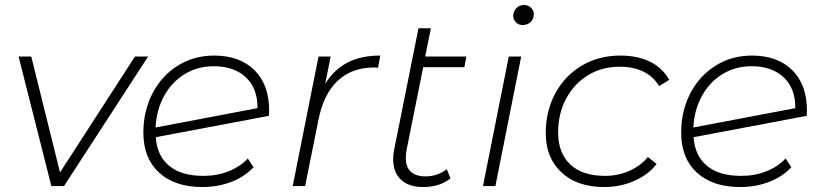

<svg xmlns="http://www.w3.org/2000/svg" viewBox="-20 -750 3315 774"><path d="M577 -522 238 0H187L55 -522H106L222 -55L524 -522Z M1065 -304 1064 -283 608 -197Q613 -122 662 -81.5Q711 -41 800 -41Q855 -41 901.5 -59.5Q948 -78 979 -111L1002 -76Q967 -38 913 -17Q859 4 796 4Q685 4 621.5 -54Q558 -112 558 -215Q558 -303 595 -374Q632 -445 697 -485.5Q762 -526 843 -526Q946 -526 1005.5 -467.5Q1065 -409 1065 -304ZM607 -236 1018 -314Q1019 -393 971.5 -438Q924 -483 842 -483Q777 -483 725 -451.5Q673 -420 642 -364Q611 -308 607 -236Z M1513 -526 1504 -477 1488 -478Q1399 -478 1342 -425Q1285 -372 1264 -268L1210 0H1160L1264 -522H1313L1291 -412Q1326 -469 1380.5 -497.5Q1435 -526 1513 -526Z M1620 -151Q1616 -132 1616 -114Q1616 -39 1696 -39Q1744 -39 1781 -68L1796 -31Q1753 4 1684 4Q1628 4 1596.5 -25.5Q1565 -55 1565 -108Q1565 -128 1569 -147L1667 -636H1717L1694 -522H1860L1852 -479H1686Z M2031 -522H2081L1977 0H1927ZM2049 -686Q2049 -704 2061.5 -717Q2074 -730 2093 -730Q2109 -730 2120.5 -719Q2132 -708 2132 -693Q2132 -674 2119 -661.5Q2106 -649 2087 -649Q2071 -649 2060 -660Q2049 -671 2049 -686Z M2180 -213Q2180 -302 2218.5 -373.5Q2257 -445 2325.5 -485.5Q2394 -526 2480 -526Q2550 -526 2600 -501.5Q2650 -477 2678 -428L2637 -403Q2590 -481 2477 -481Q2406 -481 2350 -446.5Q2294 -412 2262 -352Q2230 -292 2230 -216Q2230 -133 2279 -87Q2328 -41 2419 -41Q2471 -41 2516.5 -61Q2562 -81 2592 -117L2627 -89Q2593 -45 2536.5 -20.5Q2480 4 2415 4Q2307 4 2243.5 -55Q2180 -114 2180 -213Z M3233 -304 3232 -283 2776 -197Q2781 -122 2830 -81.5Q2879 -41 2968 -41Q3023 -41 3069.5 -59.5Q3116 -78 3147 -111L3170 -76Q3135 -38 3081 -17Q3027 4 2964 4Q2853 4 2789.5 -54Q2726 -112 2726 -215Q2726 -303 2763 -374Q2800 -445 2865 -485.5Q2930 -526 3011 -526Q3114 -526 3173.5 -467.5Q3233 -409 3233 -304ZM2775 -236 3186 -314Q3187 -393 3139.5 -438Q3092 -483 3010 -483Q2945 -483 2893 -451.5Q2841 -420 2810 -364Q2779 -308 2775 -236Z"/></svg>

Font: Montserrat Alternates Light
Style: Italic
Weight: 300
Italic angle: -11.3°
Designer: Julieta Ulanovsky
Foundry: Julieta Ulanovsky
Version: Version 7.200